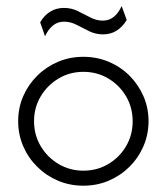

<svg xmlns="http://www.w3.org/2000/svg" viewBox="-20 -601 547 630"><path d="M253.5 8.3Q209 8.3 170.5 -8Q131.9 -24.3 102.4 -53.5Q72.9 -82.6 56.2 -121.2Q39.6 -159.7 39.6 -203.5Q39.6 -247.2 56.2 -285.4Q72.9 -323.6 102.4 -352.8Q131.9 -381.9 170.5 -398.3Q209 -414.6 253.5 -414.6Q297.9 -414.6 336.8 -398.3Q375.7 -381.9 404.9 -352.8Q434 -323.6 450.7 -285.4Q467.4 -247.2 467.4 -203.5Q467.4 -159.7 450.7 -121.2Q434 -82.6 404.5 -53.5Q375 -24.3 336.5 -8Q297.9 8.3 253.5 8.3ZM253.5 -41Q298.6 -41 335.4 -62.8Q372.2 -84.7 393.8 -121.5Q415.3 -158.3 415.3 -202.8Q415.3 -247.9 393.8 -284.7Q372.2 -321.5 335.4 -343.4Q298.6 -365.3 253.5 -365.3Q209 -365.3 172.2 -343.4Q135.4 -321.5 113.5 -284.7Q91.7 -247.9 91.7 -203.5Q91.7 -158.3 113.5 -121.5Q135.4 -84.7 172.2 -62.8Q209 -41 253.5 -41ZM127.8 -481.9 111.8 -527.8Q125 -550.7 144.8 -562.8Q164.6 -575 189.6 -575Q214.6 -575 235.4 -564.6Q256.2 -554.2 276.4 -543.8Q296.5 -533.3 316.7 -533.3Q338.2 -533.3 353.5 -545.8Q368.8 -558.3 379.2 -581.2L395.8 -535.4Q381.9 -512.5 362.5 -500.3Q343.1 -488.2 318.1 -488.2Q293.8 -488.2 272.6 -498.6Q251.4 -509 231.6 -519.4Q211.8 -529.9 190.3 -529.9Q169.4 -529.9 153.8 -517.4Q138.2 -504.9 127.8 -481.9Z"/></svg>

Font: Afacad Flux Light
Style: Regular
Weight: 300
Designer: Kristian Moeller
Foundry: Dicotype
Version: Version 1.100